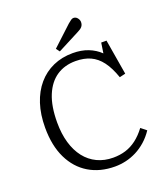

<svg xmlns="http://www.w3.org/2000/svg" viewBox="-164 -1030 1013 1159"><g transform="rotate(-20 342.5 -450.5)"><path d="M375 14Q279 14 207.5 -29Q136 -72 96.5 -153.5Q57 -235 57 -350Q57 -435 79 -502.5Q101 -570 142 -618Q183 -666 240 -691.5Q297 -717 367 -717Q422 -717 465.5 -700Q509 -683 541 -652L551 -718H585L623 -492L585 -483Q562 -549 532 -589Q502 -629 461.5 -647.5Q421 -666 366 -666Q296 -666 244.5 -631.5Q193 -597 164.5 -528Q136 -459 136 -355Q136 -282 153 -224Q170 -166 202 -125Q234 -84 280 -62Q326 -40 383 -40Q426 -40 463 -51.5Q500 -63 533 -88Q566 -113 596 -153L631 -125Q607 -89 577 -62.5Q547 -36 513.5 -19Q480 -2 445 6Q410 14 375 14ZM298 -753 281 -776 407 -893Q420 -904 428 -909.5Q436 -915 444 -915Q459 -915 469 -902.5Q479 -890 479 -876Q479 -859 469.5 -847.5Q460 -836 441 -827Z"/></g></svg>

Font: Literata 18pt Light
Style: Regular
Weight: 300
Designer: Latin by Veronika Burian and Jose Scaglione. Greek by Irene Vlachou. Cyrillic by Vera Evstafieva.
Foundry: TypeTogether
Version: Version 3.103;gftools[0.9.29]